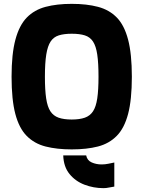

<svg xmlns="http://www.w3.org/2000/svg" viewBox="-20 -769 744 996"><path d="M517 207Q465 207 418 189Q371 171 340.5 133.5Q310 96 308 37H427Q432 63 455.5 73.5Q479 84 507 84Q525 84 541.5 80.5Q558 77 573 74V199Q558 201 544.5 204Q531 207 517 207ZM352 6Q275 6 216.5 -9Q158 -24 118.5 -64Q79 -104 59.5 -178Q40 -252 40 -371Q40 -489 60 -563.5Q80 -638 119 -678Q158 -718 216.5 -733.5Q275 -749 352 -749Q430 -749 488.5 -733.5Q547 -718 586 -678Q625 -638 644.5 -563.5Q664 -489 664 -371Q664 -252 644.5 -178Q625 -104 585.5 -64Q546 -24 488 -9Q430 6 352 6ZM352 -149Q393 -149 420 -158.5Q447 -168 462.5 -191.5Q478 -215 484.5 -258.5Q491 -302 491 -371Q491 -442 484.5 -486Q478 -530 462.5 -553.5Q447 -577 420 -585.5Q393 -594 352 -594Q312 -594 285 -585.5Q258 -577 242.5 -553.5Q227 -530 220 -486Q213 -442 213 -371Q213 -302 219.5 -258.5Q226 -215 241.5 -191.5Q257 -168 284 -158.5Q311 -149 352 -149Z"/></svg>

Font: Exo Thin ExtraBold
Style: Regular
Weight: 800
Version: Version 2.000